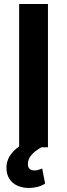

<svg xmlns="http://www.w3.org/2000/svg" viewBox="-20 -731 333 953"><path d="M218 0H185.5Q151 20 136 38.5Q118.5 58.5 118.5 83.5Q118.5 114.5 151 115Q161.5 115 169.2 112.5Q177 110 189.5 105.5L204 180.5Q169 202 123 202Q92 202 66.8 190.8Q41.5 179.5 26.8 157Q12 134.5 12 101Q12 40.5 75 -4V-711H218Z"/></svg>

Font: Roberto Sans
Style: Bold
Weight: 700
Designer: Google (font) & Cristiano Sobral (main changes)
Version: Version 1.000;October 12, 2021;FontCreator 14.0.0.2814 64-bi